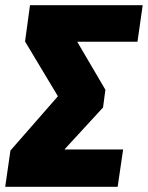

<svg xmlns="http://www.w3.org/2000/svg" viewBox="-47 -716 567 736"><path d="M500 -696 480 -556H249L357 -372L348 -304L200 -143H425L404 0H-27L-7 -139L175 -347L49 -557L68 -696Z"/></svg>

Font: Fira Sans Condensed Black
Style: Italic
Weight: 900
Width: 3
Italic angle: -8°
Designer: Carrois Corporate & Edenspiekermann AG
Foundry: Carrois Corporate GbR & Edenspiekermann AG
Version: Version 4.203